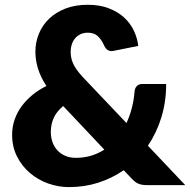

<svg xmlns="http://www.w3.org/2000/svg" viewBox="-20 -756 776 784"><path d="M238 -323Q210.5 -300 199 -273.8Q187.5 -247.5 187.5 -218Q187.5 -194 194.8 -174.5Q202 -155 215.5 -141Q229 -127 247.8 -119.2Q266.5 -111.5 289.5 -111.5Q323 -111.5 352 -120.2Q381 -129 406 -145ZM736.5 0H583.5Q572 0 563 -1.2Q554 -2.5 546.2 -5.5Q538.5 -8.5 531.5 -14Q524.5 -19.5 516.5 -28L485 -61Q437.5 -28 381.2 -10Q325 8 261.5 8Q218 8 176.2 -7Q134.5 -22 102 -49.8Q69.5 -77.5 49.5 -117Q29.5 -156.5 29.5 -205.5Q29.5 -238.5 39.8 -268Q50 -297.5 68.8 -322.8Q87.5 -348 113 -368.8Q138.5 -389.5 169.5 -405Q145.5 -441.5 135 -476.5Q124.5 -511.5 124.5 -544.5Q124.5 -583.5 138.8 -618.2Q153 -653 180.2 -679.2Q207.5 -705.5 247.2 -721Q287 -736.5 338.5 -736.5Q387 -736.5 424 -722.2Q461 -708 486.5 -684.8Q512 -661.5 526.5 -631Q541 -600.5 544.5 -568.5L444.5 -548.5Q418 -542.5 405.5 -569.5Q394 -595.5 378.8 -609Q363.5 -622.5 338.5 -622.5Q321 -622.5 308 -616Q295 -609.5 286.2 -599Q277.5 -588.5 273 -574.5Q268.5 -560.5 268.5 -545.5Q268.5 -532.5 270.8 -520.8Q273 -509 278.5 -496.8Q284 -484.5 293.2 -471.5Q302.5 -458.5 316.5 -443L496.5 -253.5Q510 -283 518.5 -315.8Q527 -348.5 529.5 -383Q531 -397 539 -405Q547 -413 560.5 -413H658.5Q658.5 -340.5 639 -277Q619.5 -213.5 584 -161Z"/></svg>

Font: Lato ExtraBold
Style: Regular
Weight: 800
Designer: Lukasz Dziedzic with Adam Twardoch and Botio Nikoltchev
Foundry: tyPoland Lukasz Dziedzic
Version: Version 2.015; 2015-08-06; http://www.latofonts.com/